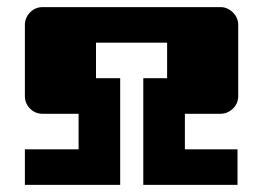

<svg xmlns="http://www.w3.org/2000/svg" viewBox="-20 -520 740 540"><path d="M50 0V-100H201V-200H100Q79 -200 64.5 -214.5Q50 -229 50 -250V-450Q50 -470 64.5 -485Q79 -500 100 -500H600Q620 -500 635 -485Q650 -470 650 -450V-250Q650 -229 635 -214.5Q620 -200 600 -200H500V-100H648V0H383V-300H450V-400H250V-300H318V0Z"/></svg>

Font: Tokeely Brookings
Style: Regular
Weight: 400
Designer: Peter Wiegel
Foundry: Peter Wiegel
Version: Version 2.001